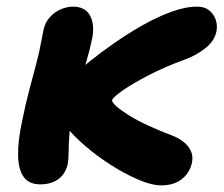

<svg xmlns="http://www.w3.org/2000/svg" viewBox="-20 -546 674 579"><path d="M467 13Q437 13 396.5 -4.5Q356 -22 314.5 -48.5Q273 -75 238 -105Q203 -135 184 -159Q169 -178 161.5 -200Q154 -222 159 -245Q163 -264 174.5 -284.5Q186 -305 208 -325Q222 -338 252.5 -362.5Q283 -387 323 -415Q363 -443 407.5 -468.5Q452 -494 495.5 -510Q539 -526 575 -526Q597 -526 611 -514.5Q625 -503 630.5 -486.5Q636 -470 633 -453Q628 -424 601 -402Q574 -380 539 -367Q478 -345 428 -319Q378 -293 349 -272.5Q320 -252 318 -244Q317 -238 331 -225.5Q345 -213 370 -197.5Q395 -182 429 -166.5Q463 -151 500 -137Q518 -130 532.5 -119Q547 -108 555 -92Q563 -76 559 -56Q555 -36 542.5 -20Q530 -4 511 4.5Q492 13 467 13ZM102 10Q67 10 51 -13Q35 -36 34.5 -80Q34 -124 48 -187Q57 -232 68 -273.5Q79 -315 89 -352.5Q99 -390 104 -419Q106 -427 107.5 -436.5Q109 -446 111 -455Q116 -479 131 -495Q146 -511 164.5 -518.5Q183 -526 200 -526Q237 -526 251.5 -499Q266 -472 258 -430Q251 -396 240 -359Q229 -322 218.5 -287.5Q208 -253 202 -225Q192 -176 189.5 -143.5Q187 -111 187 -89Q187 -67 184 -50Q179 -30 167.5 -16.5Q156 -3 139 3.5Q122 10 102 10Z"/></svg>

Font: Shantell Sans
Style: Bold Italic
Weight: 700
Italic angle: -11°
Designer: Stephen Nixon, Anya Danilova, Shantell Martin
Foundry: Arrow Type
Version: Version 1.011;[c5ecc13dd]